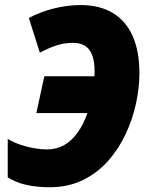

<svg xmlns="http://www.w3.org/2000/svg" viewBox="-20 -745 599 774"><path d="M179.2 9.8Q129.9 9.8 87.9 0.7Q45.9 -8.3 11.2 -29.8V-185.1Q35.6 -170.4 64.2 -160.9Q92.8 -151.4 120.4 -147Q147.9 -142.6 168.9 -142.6Q207.5 -142.6 238.3 -159.9Q269 -177.2 292.7 -210.2Q316.4 -243.2 332.5 -289.1H126.5L158.7 -437.5H360.4Q360.8 -441.4 361.1 -447.8Q361.3 -454.1 361.3 -458Q361.3 -495.6 352.3 -521Q343.3 -546.4 324 -559.3Q304.7 -572.3 274.4 -572.3Q241.7 -572.3 210.4 -562.7Q179.2 -553.2 140.6 -532.7L96.2 -672.4Q141.1 -696.8 196.3 -710.7Q251.5 -724.6 304.7 -724.6Q381.8 -724.6 434.8 -692.6Q487.8 -660.6 514.9 -599.4Q542 -538.1 542 -449.7Q542 -392.6 528.6 -329.3Q515.1 -266.1 487.3 -206.1Q459.5 -146 416.5 -97.2Q373.5 -48.3 314.5 -19.3Q255.4 9.8 179.2 9.8Z"/></svg>

Font: Open Sans SemiCondensed ExtraBold
Style: Italic
Weight: 800
Width: 4
Italic angle: -12°
Designer: Monotype Design Team
Foundry: Monotype Imaging Inc.
Version: Version 3.003